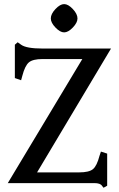

<svg xmlns="http://www.w3.org/2000/svg" viewBox="-20 -885 573 928"><path d="M354.5 -795.9Q354.5 -817.4 332 -841.3Q309.6 -865.2 290 -865.2Q270.5 -865.2 248 -841.3Q225.6 -817.4 225.6 -795.9Q225.6 -775.4 248 -752Q270.5 -728.5 290 -728.5Q309.6 -728.5 332 -752Q354.5 -775.4 354.5 -795.9ZM498 12.7V-142.6L467.8 -152.3L460.9 -131.8Q448.2 -83 429.2 -67.4Q410.2 -51.8 362.3 -51.8H159.2L516.6 -650.4H185.5Q107.4 -650.4 82 -668.9L65.4 -680.7L51.8 -668.9V-507.8L82 -497.1L87.9 -518.6Q100.6 -567.4 119.6 -583.5Q138.7 -599.6 185.5 -599.6H377.9L17.6 0H435.5Q464.8 0 472.7 12.7L480.5 22.5Z"/></svg>

Font: Kurale
Style: Regular
Weight: 400
Version: 1.0; ttfautohint (v1.3)